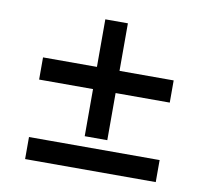

<svg xmlns="http://www.w3.org/2000/svg" viewBox="-65 -593 722 670"><g transform="rotate(10 296.5 -257.5)"><path d="M255.9 -275.4H64.9V-354H255.9V-522.5H335.9V-354H527.8V-275.4H335.9V-108.4H255.9ZM64.9 6.3V-71.8H527.8V6.3Z"/></g></svg>

Font: Shanti
Style: Regular
Weight: 400
Designer: vernon adams
Foundry: vernon adams
Version: Version 1.000